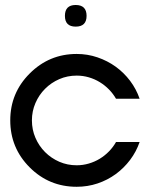

<svg xmlns="http://www.w3.org/2000/svg" viewBox="-20 -735 582 758"><path d="M278.8 -629.9Q236.3 -629.9 236.3 -672.4Q236.3 -715.3 278.8 -715.3Q321.8 -715.3 321.8 -672.4Q321.8 -629.9 278.8 -629.9ZM282.7 2.4Q173.8 2.4 97.2 -74.2Q20.5 -150.9 20.5 -259.8Q20.5 -368.2 97.2 -444.8Q174.3 -522 282.7 -522Q325.7 -522 365 -508.5Q404.3 -495.1 436.8 -471.7Q469.2 -448.2 493.7 -415.8Q518.1 -383.3 531.2 -345.2H438Q426.8 -364.7 410.4 -381.6Q394 -398.4 374 -410.6Q354 -422.9 330.8 -429.7Q307.6 -436.5 282.7 -436.5Q246.1 -436.5 214.1 -422.6Q182.1 -408.7 158 -384.5Q133.8 -360.4 119.9 -328.1Q106 -295.9 106 -259.8Q106 -223.1 119.9 -190.9Q133.8 -158.7 158 -134.5Q182.1 -110.4 214.1 -96.4Q246.1 -82.5 282.7 -82.5Q307.6 -82.5 330.8 -89.4Q354 -96.2 374 -108.4Q394 -120.6 410.4 -137.5Q426.8 -154.3 438 -174.3H531.2Q518.1 -136.2 493.7 -103.8Q469.2 -71.3 436.8 -47.6Q404.3 -23.9 365 -10.7Q325.7 2.4 282.7 2.4Z"/></svg>

Font: Proletarsk
Style: Regular
Weight: 400
Designer: Peter Wiegel, original typeface by Carl Albert Fahrenwaldt 1901
Foundry: Peter Wiegel
Version: Version 1.000 2010 initial release